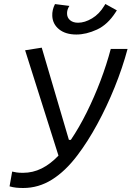

<svg xmlns="http://www.w3.org/2000/svg" viewBox="-20 -940 665 970"><path d="M97.2 9.8Q78.6 9.8 61.8 8.1Q44.9 6.3 28.3 1.5L41.5 -73.2Q51.8 -70.8 64.2 -68.8Q76.7 -66.9 96.2 -66.9Q146 -66.9 190.2 -88.9Q234.4 -110.8 275.4 -153.8L106.9 -686L190.9 -699.2L328.1 -233.4H337.9Q379.9 -295.4 418.2 -372.6Q456.5 -449.7 487.8 -532.2Q519 -614.7 539.6 -692.9H624.5Q599.1 -597.7 559.3 -499.3Q519.5 -400.9 470.9 -311.8Q422.4 -222.7 370.6 -154.8Q310.1 -74.7 242.4 -32.5Q174.8 9.8 97.2 9.8ZM365.7 -765.6Q311.5 -765.6 278.8 -791.7Q246.1 -817.9 244.1 -859.4Q242.7 -890.1 257.8 -919.4L330.6 -910.2Q317.4 -890.1 318.8 -869.1Q319.8 -849.6 334.7 -837.4Q349.6 -825.2 374.5 -825.2Q408.2 -825.2 445.1 -847.2Q481.9 -869.1 507.3 -911.6L512.2 -919.9L570.3 -887.7L564 -877.9Q523.9 -815.4 469.7 -790.5Q415.5 -765.6 365.7 -765.6Z"/></svg>

Font: Cascadia Code NF SemiLight
Style: Italic
Weight: 350
Italic angle: -10°
Monospace: yes
Designer: Aaron Bell
Foundry: Saja Typeworks
Version: Version 2404.023; ttfautohint (v1.8.4)